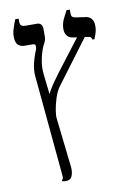

<svg xmlns="http://www.w3.org/2000/svg" viewBox="-84 -632 571 845"><g transform="rotate(-10 201.0 -210.0)"><path d="M141 160Q137 160 132.5 159.5Q128 159 125 158V153Q130 147 130.5 143Q131 139 128 111L88 -320Q86 -347 92.5 -374Q99 -401 107 -421Q112 -432 113 -437Q114 -442 114 -446Q114 -453 111 -455.5Q108 -458 98 -458H65Q49 -458 37 -468Q25 -478 25 -506Q25 -520 28.5 -533Q32 -546 36.5 -558Q41 -570 45 -580H60V-568Q60 -553 66.5 -548.5Q73 -544 86 -544H136Q147 -544 153.5 -537Q160 -530 160 -516V-485Q160 -467 153 -455Q146 -443 140 -426Q133 -407 128 -379Q123 -351 126 -321L174 104Q176 124 169.5 142Q163 160 141 160ZM149 -118 125 -115V-203Q130 -220 145 -246Q160 -272 193 -316L314 -474L341 -461L186 -254Q173 -236 164 -208Q155 -180 151 -154.5Q147 -129 149 -118ZM364 -433Q363 -438 360.5 -442Q358 -446 352 -447L281 -457Q262 -460 254 -472Q246 -484 246 -500Q246 -525 257.5 -547.5Q269 -570 274 -580H289V-564Q289 -552 293 -548Q297 -544 307 -542L349 -536Q366 -534 374 -526Q382 -518 384.5 -508.5Q387 -499 387 -490Q387 -471 381 -454.5Q375 -438 373 -433Z"/></g></svg>

Font: Frank Ruhl Libre Light
Style: Regular
Weight: 300
Designer: Yanek Iontef
Foundry: Fontef
Version: Version 6.003;gftools[0.9.30]